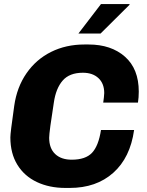

<svg xmlns="http://www.w3.org/2000/svg" viewBox="-20 -915 723 945"><path d="M663 -464Q663 -435 659 -410H488Q492 -435 493 -457Q493 -504 464.5 -530.5Q436 -557 388 -557Q322 -557 288.5 -518.5Q255 -480 245 -410Q234 -341 228 -296Q222 -251 222 -237Q222 -185 251.5 -157Q281 -129 333 -129Q401 -129 433 -163Q465 -197 477 -275H640Q621 -139 537.5 -64.5Q454 10 323 10H302Q223 10 161.5 -19Q100 -48 65.5 -104Q31 -160 31 -239Q31 -251 35.5 -287Q40 -323 50 -394Q63 -486 110.5 -554.5Q158 -623 231.5 -659.5Q305 -696 395 -696H416Q527 -696 595 -636Q663 -576 663 -464ZM617 -895 618 -892 475 -750H366L477 -895Z"/></svg>

Font: Chivo ExtraBold Italic
Style: Regular
Weight: 800
Italic angle: -8.05°
Designer: Hector Gatti
Foundry: Omnibus-Type
Version: Version 1.007